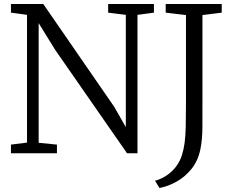

<svg xmlns="http://www.w3.org/2000/svg" viewBox="-20 -763 1158 956"><path d="M114.5 -53V-689Q101.5 -691 88 -692.8Q74.5 -694.5 61.2 -696.5Q48 -698.5 34.5 -700V-743H195.5L549.5 -230L606.5 -130V-689L518.5 -700V-743H746.5V-700L664.5 -689V0H612.5L254.5 -515L172.5 -648V-52L263.5 -43V0H34.5V-43ZM752 137Q781.5 129 808.2 111.5Q835 94 855.2 68.2Q875.5 42.5 886 9Q895 -19.5 899.2 -51.5Q903.5 -83.5 904.8 -131Q906 -178.5 906 -253V-688L805 -700V-743H1084V-700L988 -688V-275Q988 -192 987.8 -129.8Q987.5 -67.5 978 -21Q966.5 36.5 934.5 76.8Q902.5 117 859.8 141Q817 165 774 173Z"/></svg>

Font: Merriweather 7pt Light
Style: Regular
Weight: 300
Designer: Eben Sorkin
Foundry: Eben Sorkin
Version: Version 2.200;gftools[0.9.31]